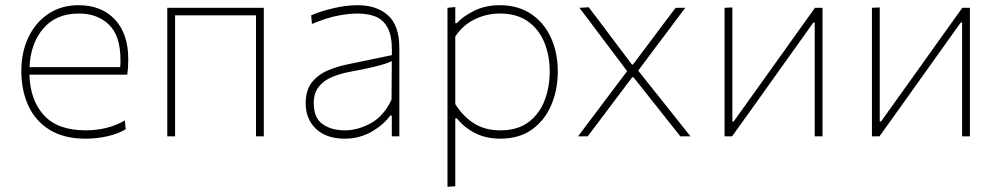

<svg xmlns="http://www.w3.org/2000/svg" viewBox="-20 -524 3843 738"><path d="M309 9Q226 9 171.2 -24.8Q116.5 -58.5 89.2 -117.2Q62 -176 62 -251Q62 -324.5 89.8 -381.8Q117.5 -439 167 -471.5Q216.5 -504 282 -504Q370 -504 421.5 -449.2Q473 -394.5 473 -297Q473 -262.5 469 -237H93Q96 -138.5 149 -80.8Q202 -23 309 -23Q349 -23 387.2 -32Q425.5 -41 460 -61L463 -27Q434.5 -10 394 -0.5Q353.5 9 309 9ZM283 -472Q195 -472 146 -414Q97 -356 93.5 -266H442Q443 -273.5 443 -281Q443 -288 443 -295Q443 -386 399 -429Q355 -472 283 -472Z M623 0V-494H994V0H964V-465H653V0Z M1306 9Q1234 9 1194.5 -28.8Q1155 -66.5 1155 -127Q1155 -179 1180 -209Q1205 -239 1241.8 -254Q1278.5 -269 1313 -276L1486 -312Q1486.5 -320.5 1486.5 -328.5Q1486.5 -385.5 1471 -415.5Q1453 -449.5 1422.2 -460.8Q1391.5 -472 1355 -472Q1320.5 -472 1278.2 -463.8Q1236 -455.5 1179 -432L1176 -465Q1212 -481 1261.5 -492.5Q1311 -504 1355 -504Q1428 -504 1471.5 -465Q1515 -426 1515 -339V0H1486V-80H1480Q1454.5 -44 1407.8 -17.5Q1361 9 1306 9ZM1306 -23Q1355 -23 1405 -50.2Q1455 -77.5 1485 -141L1486 -289Q1476.5 -284.5 1460.5 -279Q1444.5 -273.5 1413 -266Q1381.5 -258.5 1325 -248Q1287.5 -241 1256 -227.8Q1224.5 -214.5 1205.2 -190.5Q1186 -166.5 1186 -128Q1186 -71 1219.8 -47Q1253.5 -23 1306 -23Z M1700 194V-494L1730 -497V-435H1736Q1758 -460 1801.5 -482Q1845 -504 1901 -504Q1970.5 -504 2020.5 -471Q2070.5 -438 2097.2 -380.2Q2124 -322.5 2124 -249Q2124 -179.5 2099.2 -120.8Q2074.5 -62 2025.2 -26.5Q1976 9 1903 9Q1850 9 1808.5 -11.2Q1767 -31.5 1736 -69H1730V192ZM1903 -23Q1970 -23 2012 -55Q2054 -87 2073.5 -138.5Q2093 -190 2093 -249Q2093 -310.5 2072.2 -361Q2051.5 -411.5 2009 -441.8Q1966.5 -472 1901 -472Q1851 -472 1805.5 -450.2Q1760 -428.5 1730 -384V-124Q1760 -76 1802.2 -49.5Q1844.5 -23 1903 -23Z M2202 0Q2226.5 -33 2244.8 -57.2Q2263 -81.5 2279.5 -103Q2295.5 -124.5 2314 -149L2390.5 -250.5L2318 -347Q2299 -372.5 2282.5 -394Q2266 -415.5 2248.5 -439.5Q2230.5 -463 2207 -494L2243 -496Q2272.5 -457.5 2295 -427.5Q2317.5 -397.5 2343 -363.5L2409 -276H2413L2479.5 -364.5Q2504.5 -398 2527 -428Q2549.5 -457.5 2577 -494H2614Q2590 -462 2573 -439.5Q2556 -416.5 2540.8 -396.2Q2525.5 -376 2507 -351.5L2433 -252.5L2515.5 -149Q2543.5 -113.5 2570 -80.5Q2596.5 -47.5 2634 0H2595Q2566.5 -36 2543.5 -65Q2520.5 -94 2492 -130L2415 -227H2410L2340 -134Q2312.5 -97.5 2289.8 -67.2Q2267 -37 2239 0Z M2765 0V-494L2795 -495.5V-57H2800L2937 -248.5Q2980.5 -309.5 3024.8 -371.5Q3069 -433.5 3112.5 -494H3141.5V0H3111.5V-437.5H3106.5L2970.5 -247Q2926.5 -185 2882.5 -123.5Q2838 -61.5 2794 0Z M3331.5 0V-494L3361.5 -495.5V-57H3366.5L3503.5 -248.5Q3547 -309.5 3591.2 -371.5Q3635.5 -433.5 3679 -494H3708V0H3678V-437.5H3673L3537 -247Q3493 -185 3449 -123.5Q3404.5 -61.5 3360.5 0Z"/></svg>

Font: Heraclito Thin
Style: Regular
Weight: 100
Designer: Kostas Bartsokas (font) & Cristiano Sobral (main changes)
Foundry: Kostas Bartsokas (font) & Cristiano Sobral (main changes)
Version: Version 1.00;July 8, 2020;FontCreator 13.0.0.2655 64-bit